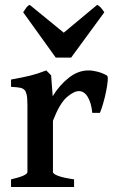

<svg xmlns="http://www.w3.org/2000/svg" viewBox="-20 -752 468 772"><path d="M24.4 0V-30.8Q90.3 -45.9 90.3 -60.5V-327.6Q90.3 -359.9 86.9 -372.6Q83.5 -385.3 79.1 -389.6Q72.8 -396.5 62.3 -398.9Q51.8 -401.4 24.4 -402.8V-432.1Q70.8 -440.4 100.8 -447.8Q130.9 -455.1 166 -468.8L185.5 -449.2L191.9 -365.2Q218.3 -408.7 255.9 -438.7Q293.5 -468.8 335.4 -468.8Q353 -468.8 372.6 -463.6Q392.1 -458.5 410.2 -448.2Q414.6 -445.3 413.1 -427Q411.6 -408.7 406.5 -383.8Q401.4 -358.9 394.5 -335.2Q387.7 -311.5 381.8 -298.3H351.1Q347.2 -337.9 333 -361.8Q318.8 -385.7 296.9 -385.7Q277.3 -385.7 248.8 -361.3Q220.2 -336.9 192.9 -266.6V-60.5Q192.9 -53.2 212.4 -45.4Q231.9 -37.6 277.8 -30.8V0ZM204.1 -520.5 73.2 -702.6Q79.6 -712.4 85.4 -720.7Q91.3 -729 99.6 -732.4L236.3 -620.6L370.6 -732.4Q378.9 -729 386 -720.7Q393.1 -712.4 399.4 -702.6L266.1 -520.5Z"/></svg>

Font: David Libre Medium
Style: Regular
Weight: 500
Designer: Ismar David, J. Victor Gaultney, Annie Olsen and Meir Sadan
Foundry: Monotype Imaging Inc. & SIL International
Version: Version 1.100; ttfautohint (v1.8.4.7-5d5b)